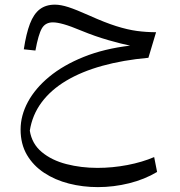

<svg xmlns="http://www.w3.org/2000/svg" viewBox="-20 -442 762 813"><path d="M80.8 -233.2 130 -228Q142.6 -296.8 157.4 -322Q172.2 -347.3 204.1 -347.3Q221.6 -347.3 249.9 -339.4Q278.1 -331.5 327 -311.1Q382.5 -288.2 439.3 -271.9Q496 -255.7 530.9 -248.8Q420.3 -235.7 334.1 -200.9Q247.9 -166.1 188.5 -117Q129.1 -67.9 98.1 -10.3Q67.2 47.3 67.2 106.6Q67.2 167.9 94 213.7Q120.9 259.5 167.1 289.9Q213.2 320.3 271.9 335.3Q330.6 350.3 394.6 350.3Q461.3 350.3 526.9 334Q592.4 317.7 645.2 286.1L632.8 223.1Q582.8 244.6 519.5 256.8Q456.2 268.9 392.6 268.9Q323.7 268.9 261.4 252.9Q199 236.9 157.1 202Q115.1 167.2 106.2 111.4Q116.6 44.7 156 -8.3Q195.3 -61.3 260.3 -100.1Q325.2 -138.9 413.2 -163.3Q501.1 -187.7 608.4 -197.3L640.9 -305.6Q600.3 -305.6 560.1 -310.9Q520 -316.3 472.1 -331.4Q424.2 -346.5 359.2 -375.8Q302.4 -401.2 269.7 -411.8Q237 -422.3 212.4 -422.3Q174.2 -422.3 148.5 -402.8Q122.8 -383.2 106.8 -341.4Q90.8 -299.5 80.8 -233.2Z"/></svg>

Font: Pinar-VF
Style: Regular
Weight: 300
Designer: Amin Abedi
Version: Version 3.0